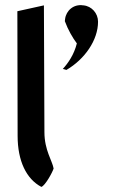

<svg xmlns="http://www.w3.org/2000/svg" viewBox="-20 -742 449 752"><path d="M281 -572C270 -528 247 -495 226 -472C231 -471 234 -470 240 -468C312 -510 364 -585 364 -657C364 -690 339 -718 307 -721H306C268 -727 239 -700 235 -668C235 -665 234 -663 234 -659C246 -626 265 -593 281 -572ZM142 -10C157 -15 185 -66 190 -82C185 -112 154 -154 154 -224L152 -721L48 -698L49 -210C49 -112 83 -41 142 -10Z"/></svg>

Font: Bluebird
Style: LiNrw
Weight: 300
Designer: Jasper
Foundry: Cannot Into Space Fonts
Version: Version 0.98